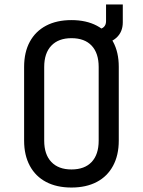

<svg xmlns="http://www.w3.org/2000/svg" viewBox="-20 -830 640 860"><path d="M400 -635V-700H420Q436 -700 445.5 -709.5Q455 -719 455 -735V-810H530V-730Q530 -687 501.5 -661Q473 -635 425 -635ZM300 10Q234 10 186.5 -15Q139 -40 113.5 -87.5Q88 -135 88 -200V-530Q88 -596 113.5 -643Q139 -690 186.5 -715Q234 -740 300 -740Q366 -740 413.5 -715Q461 -690 486.5 -643Q512 -596 512 -531V-200Q512 -135 486.5 -87.5Q461 -40 413.5 -15Q366 10 300 10ZM300 -71Q359 -71 390.5 -104.5Q422 -138 422 -200V-530Q422 -592 390.5 -625.5Q359 -659 300 -659Q242 -659 210 -625.5Q178 -592 178 -530V-200Q178 -138 210 -104.5Q242 -71 300 -71Z"/></svg>

Font: JetBrains Mono Zero
Style: Regular-Zero
Weight: 400
Designer: Philipp Nurullin, Konstantin Bulenkov
Foundry: JetBrains
Version: Version 2.211